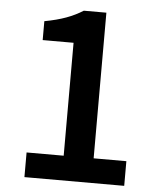

<svg xmlns="http://www.w3.org/2000/svg" viewBox="-53 -785 686 830"><g transform="rotate(5 290.0 -369.5)"><path d="M84 0V-107H245V-597H111V-679Q165 -689 204.5 -703.5Q244 -718 277 -739H375V-107H517V0Z"/></g></svg>

Font: Noto Sans HK Thin SemiBold
Style: Regular
Weight: 600
Version: Version 2.004-H2;hotconv 1.0.118;makeotfexe 2.5.65603